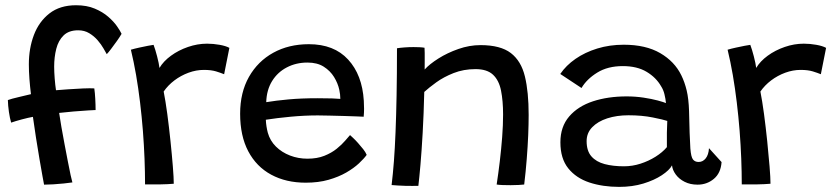

<svg xmlns="http://www.w3.org/2000/svg" viewBox="-20 -702 3190 732"><path d="M148 2Q147 -3.5 142 -30.2Q137 -57 130.5 -95.8Q124 -134.5 117.2 -177Q110.5 -219.5 105.5 -256.5Q88.5 -253.5 63.2 -246.8Q38 -240 22.5 -234.5Q17.5 -251 14 -275.2Q10.5 -299.5 10 -320.5Q14.5 -322.5 26.8 -325.8Q39 -329 53.8 -332.5Q68.5 -336 81 -339Q93.5 -342 98 -343Q94.5 -371 92.2 -400.8Q90 -430.5 90 -457Q90 -517.5 109.2 -568.5Q128.5 -619.5 168.5 -650.8Q208.5 -682 270 -682Q311 -682 341.2 -669.2Q371.5 -656.5 392.5 -638.2Q413.5 -620 426 -602Q438.5 -584 443.5 -573Q437 -561.5 425.8 -545.8Q414.5 -530 403.8 -515.8Q393 -501.5 387 -495.5Q383 -502.5 374.5 -517.5Q366 -532.5 352.5 -548.2Q339 -564 320.5 -575.2Q302 -586.5 278 -586.5Q242.5 -586.5 222.5 -567Q202.5 -547.5 194.5 -515.8Q186.5 -484 186.5 -448Q186.5 -428.5 188.5 -402.8Q190.5 -377 193.5 -358Q210.5 -359.5 239.2 -361.5Q268 -363.5 296.5 -364.8Q325 -366 339.5 -365Q342 -348.5 343.2 -325Q344.5 -301.5 344.5 -282.5Q340 -282.5 315.8 -281Q291.5 -279.5 260.8 -277Q230 -274.5 205.5 -271.5Q208.5 -250 214 -218.5Q219.5 -187 226 -152.8Q232.5 -118.5 238.5 -87.5Q244.5 -56.5 249.2 -34.5Q254 -12.5 256 -6.5Q243 -4.5 223.2 -2.5Q203.5 -0.5 183 0.8Q162.5 2 148 2Z M588 -443Q603 -468.5 631.8 -489.5Q660.5 -510.5 696.8 -523Q733 -535.5 769.5 -535.5Q793 -535.5 817 -531.2Q841 -527 854.5 -519.5L834.5 -419Q822.5 -424 803.8 -429.8Q785 -435.5 757.5 -435.5Q728 -435.5 698.8 -424.8Q669.5 -414 645 -395.5Q620.5 -377 604 -353Q611 -318 617.8 -267.5Q624.5 -217 630 -164Q635.5 -111 639 -67.2Q642.5 -23.5 642.5 -1.5Q621 0.5 590 1Q559 1.5 533 1Q533 -45.5 531 -97.2Q529 -149 524.8 -203.2Q520.5 -257.5 514 -311.5Q507.5 -365.5 498.8 -416.2Q490 -467 479 -512.5Q492.5 -516.5 510.8 -520.5Q529 -524.5 544.5 -527.5Q560 -530.5 565.5 -531Q572 -514 579 -487Q586 -460 588 -443Z M1378 -111.5Q1368 -97.5 1348.5 -79.2Q1329 -61 1300 -44.2Q1271 -27.5 1232.5 -16.5Q1194 -5.5 1145.5 -5.5Q1070.5 -5.5 1014 -36Q957.5 -66.5 926.5 -125.2Q895.5 -184 895.5 -268.5Q895.5 -349.5 929.2 -409Q963 -468.5 1022 -501Q1081 -533.5 1157.5 -533.5Q1253.5 -533.5 1307.2 -475Q1361 -416.5 1367 -318Q1368 -302 1368 -287.2Q1368 -272.5 1366.5 -257Q1360 -257.5 1339.8 -258.2Q1319.5 -259 1292.5 -259.8Q1265.5 -260.5 1238.2 -261.2Q1211 -262 1191.5 -262Q1141 -262 1088 -257Q1035 -252 993.5 -245.5Q994 -232.5 996 -220Q998 -207.5 1001 -196Q1009.5 -165.5 1032 -143.2Q1054.5 -121 1085.8 -109Q1117 -97 1152 -97Q1189 -97 1216.5 -108Q1244 -119 1263.8 -135Q1283.5 -151 1295.8 -165.5Q1308 -180 1314.5 -187Q1317.5 -184.5 1326.2 -176.2Q1335 -168 1345.2 -156.5Q1355.5 -145 1364.8 -133.2Q1374 -121.5 1378 -111.5ZM995 -312.5Q1031 -318.5 1079.8 -323Q1128.5 -327.5 1190.5 -327.5Q1223 -327.5 1245.8 -326.8Q1268.5 -326 1277.5 -325Q1277.5 -341.5 1273.5 -360Q1268 -385 1253.5 -408.5Q1239 -432 1214.2 -447.8Q1189.5 -463.5 1152 -463.5Q1109 -463.5 1073.8 -445.2Q1038.5 -427 1017.5 -393.2Q996.5 -359.5 995 -312.5Z M1575 6.5Q1565.5 6.5 1552 6.8Q1538.5 7 1525 6.5Q1512.5 6 1496.5 5.2Q1480.5 4.5 1473 3.5Q1478 -38 1481.8 -87.2Q1485.5 -136.5 1488 -198.2Q1490.5 -260 1492 -338.8Q1493.5 -417.5 1493.5 -518Q1505.5 -520 1522.2 -521.2Q1539 -522.5 1556.5 -522.5Q1567.5 -522.5 1578.8 -522Q1590 -521.5 1598.5 -520Q1599 -514.5 1599.2 -500Q1599.5 -485.5 1599.2 -468Q1599 -450.5 1599 -437Q1617.5 -457.5 1651.5 -479Q1685.5 -500.5 1727.5 -515.2Q1769.5 -530 1812 -530Q1888 -530 1927.5 -499.8Q1967 -469.5 1981.2 -410.5Q1995.5 -351.5 1995.5 -264Q1995.5 -230 1993.8 -187Q1992 -144 1988.2 -96Q1984.5 -48 1978.5 1.5Q1971.5 2.5 1957.2 3.2Q1943 4 1927 4Q1911 4 1896.5 3.5Q1882 3 1873.5 1.5Q1880 -41 1885.5 -87.2Q1891 -133.5 1894.5 -179.2Q1898 -225 1898 -265.5Q1898 -317.5 1890.2 -356.5Q1882.5 -395.5 1859.8 -417Q1837 -438.5 1793 -438.5Q1747.5 -438.5 1709.5 -423.5Q1671.5 -408.5 1643.2 -388Q1615 -367.5 1597.5 -351.5Q1595.5 -267 1591.5 -196.5Q1587.5 -126 1583 -74Q1578.5 -22 1575 6.5Z M2340.5 10.5Q2278 10.5 2227.2 -6.2Q2176.5 -23 2146.5 -60.2Q2116.5 -97.5 2116.5 -159.5Q2116.5 -219 2150 -258Q2183.5 -297 2240.8 -315.8Q2298 -334.5 2369 -334.5Q2402 -334.5 2433.5 -329.8Q2465 -325 2488 -318.8Q2511 -312.5 2519 -309Q2517.5 -325.5 2513.2 -342.8Q2509 -360 2500.5 -373Q2481.5 -406.5 2445.2 -428.2Q2409 -450 2354.5 -450Q2297 -450 2257 -425.2Q2217 -400.5 2197 -366.5L2116 -420Q2138 -452.5 2174 -477.5Q2210 -502.5 2257 -517Q2304 -531.5 2358 -531.5Q2442 -531.5 2497 -499.5Q2552 -467.5 2577.5 -415Q2590.5 -388.5 2598 -357Q2605.5 -325.5 2607 -279Q2608 -230 2609.2 -195.5Q2610.5 -161 2612 -136Q2614.5 -103.5 2622 -94Q2629.5 -84.5 2643.5 -84.5Q2659.5 -84.5 2670.5 -98.2Q2681.5 -112 2683 -137L2731 -84Q2728 -42 2701.5 -20Q2675 2 2639.5 2Q2611.5 2 2590.2 -8.8Q2569 -19.5 2556.5 -36.5Q2544 -53.5 2542 -71.5Q2532 -53 2503.2 -34Q2474.5 -15 2432.8 -2.2Q2391 10.5 2340.5 10.5ZM2358.5 -68Q2391 -68 2422 -78Q2453 -88 2479.2 -104.5Q2505.5 -121 2522.5 -141Q2522 -172 2522.5 -196.2Q2523 -220.5 2524 -241Q2509.5 -246 2468.5 -254.2Q2427.5 -262.5 2376 -262.5Q2331.5 -262.5 2295.2 -250.8Q2259 -239 2237.8 -217Q2216.5 -195 2216.5 -164Q2216.5 -126.5 2234.8 -105.8Q2253 -85 2285 -76.5Q2317 -68 2358.5 -68Z M2863 -443Q2878 -468.5 2906.8 -489.5Q2935.5 -510.5 2971.8 -523Q3008 -535.5 3044.5 -535.5Q3068 -535.5 3092 -531.2Q3116 -527 3129.5 -519.5L3109.5 -419Q3097.5 -424 3078.8 -429.8Q3060 -435.5 3032.5 -435.5Q3003 -435.5 2973.8 -424.8Q2944.5 -414 2920 -395.5Q2895.5 -377 2879 -353Q2886 -318 2892.8 -267.5Q2899.5 -217 2905 -164Q2910.5 -111 2914 -67.2Q2917.5 -23.5 2917.5 -1.5Q2896 0.5 2865 1Q2834 1.5 2808 1Q2808 -45.5 2806 -97.2Q2804 -149 2799.8 -203.2Q2795.5 -257.5 2789 -311.5Q2782.5 -365.5 2773.8 -416.2Q2765 -467 2754 -512.5Q2767.5 -516.5 2785.8 -520.5Q2804 -524.5 2819.5 -527.5Q2835 -530.5 2840.5 -531Q2847 -514 2854 -487Q2861 -460 2863 -443Z"/></svg>

Font: Grandstander Thin
Style: Regular
Weight: 400
Version: Version 1.200